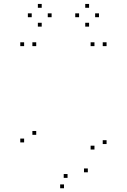

<svg xmlns="http://www.w3.org/2000/svg" viewBox="-20 -960 660 999"><path d="M534.5 -210.5V-230.5H514.5V-210.5ZM534.5 -720V-740H514.5V-720ZM471.5 -720V-740H451.5V-720ZM471.5 -182V-202H451.5V-182ZM437 -63.5V-83.5H417V-63.5ZM331.5 -34.5V-54.5H311.5V-34.5ZM168.5 -258.5V-278.5H148.5V-258.5ZM168.5 -720V-740H148.5V-720ZM105.5 -720V-740H85.5V-720ZM105.5 -219V-239H85.5V-219ZM313 19.5V-0.5H293V19.5ZM248.5 -870.5V-890.5H228.5V-870.5ZM197 -919.5V-939.5H177V-919.5ZM145 -870.5V-890.5H125V-870.5ZM197 -821.5V-841.5H177V-821.5ZM495 -870.5V-890.5H475V-870.5ZM443.5 -919.5V-939.5H423.5V-919.5ZM391.5 -870.5V-890.5H371.5V-870.5ZM443.5 -821.5V-841.5H423.5V-821.5Z"/></svg>

Font: Monaspace Argon Dots Var
Style: Regular
Weight: 400
Designer: Riley Cran and the Lettermatic Team
Version: Version 1.100 (Monaspace Argon Dots)